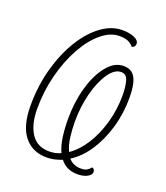

<svg xmlns="http://www.w3.org/2000/svg" viewBox="-112 -625 635 733"><g transform="rotate(20 206.0 -258.0)"><path d="M287 30Q241 30 216 -3Q201 3 185.5 6.5Q170 10 154 10Q96 10 62.5 -31.5Q29 -73 29 -156Q29 -236 48.5 -306.5Q68 -377 101 -431Q134 -485 175.5 -515.5Q217 -546 261 -546Q290 -546 309.5 -537.5Q329 -529 329 -515Q329 -501 315 -498Q307 -509 293.5 -515Q280 -521 258 -521Q221 -521 185 -491Q149 -461 120 -409Q91 -357 74 -291Q57 -225 57 -153Q57 -90 81.5 -52.5Q106 -15 155 -15Q181 -15 202 -25Q190 -51 185.5 -85.5Q181 -120 181 -157Q181 -226 198 -285.5Q215 -345 245 -382Q275 -419 312 -419Q346 -419 360 -392.5Q374 -366 374 -313Q374 -248 357 -190Q340 -132 310.5 -87Q281 -42 241 -17Q260 5 291 5Q307 5 315.5 0Q324 -5 331 -14Q342 -11 342 1Q342 13 326 21.5Q310 30 287 30ZM228 -39Q262 -62 288.5 -103.5Q315 -145 330.5 -199Q346 -253 346 -313Q346 -345 339.5 -369.5Q333 -394 311 -394Q284 -394 260.5 -359.5Q237 -325 223 -271Q209 -217 209 -157Q209 -124 213 -93Q217 -62 228 -39Z"/></g></svg>

Font: Noto Serif ExtraCondensed Thin
Style: Italic
Weight: 100
Width: 2
Italic angle: -12°
Designer: Monotype Design Team
Foundry: Monotype Imaging Inc.
Version: Version 2.013